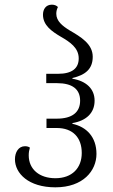

<svg xmlns="http://www.w3.org/2000/svg" viewBox="-20 -791 482 822"><path d="M217 11C336 11 393 -60 393 -132C393 -205 350 -248 290 -261V-264C349 -274 385 -307 385 -360C385 -411 349 -444 290 -454V-457C345 -470 377 -495 377 -548C377 -603 326 -633 278 -661C247 -680 221 -701 221 -732C221 -742 223 -751 228 -761C222 -767 214 -771 202 -771C176 -771 164 -751 164 -728C164 -683 201 -657 240 -634C280 -611 317 -586 317 -541C317 -498 288 -475 228 -475H178V-435H224C290 -435 323 -409 323 -360C323 -311 290 -283 223 -283H179V-243H223C292 -243 330 -202 330 -136C330 -72 289 -28 217 -28C149 -28 103 -66 103 -126C103 -139 105 -149 108 -159C103 -163 95 -165 87 -165C59 -165 44 -139 44 -109C44 -49 102 11 217 11Z"/></svg>

Font: Noto Serif Georgian Condensed Light
Style: Regular
Weight: 300
Width: 3
Designer: Monotype Design Team, Akaki Razmadze
Foundry: Google LLC
Version: Version 2.003